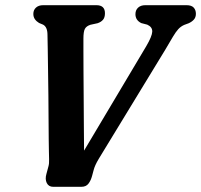

<svg xmlns="http://www.w3.org/2000/svg" viewBox="-20 -720 775 740"><path d="M502 -665.5Q502 -681 512.2 -690.5Q522.5 -700 540 -700H699Q718 -700 726.5 -690.8Q735 -681.5 735 -667Q735 -653 727.2 -644.5Q719.5 -636 707.5 -630.5L690 -624Q676.5 -618 667 -607.5Q657.5 -597 646.5 -578.5Q635.5 -560 617 -528.5L361 -108.5Q345 -82 340.5 -63L335 -42.5Q330.5 -25 321.2 -12.5Q312 0 293.5 0H185Q167.5 0 160.2 -14.8Q153 -29.5 159 -50L166.5 -78Q170 -89.5 169.2 -106.8Q168.5 -124 168.5 -138Q168 -149 167.8 -181.2Q167.5 -213.5 167.2 -258.5Q167 -303.5 166.5 -353Q166 -402.5 165.2 -449.2Q164.5 -496 164 -532.2Q163.5 -568.5 163 -585.5Q163 -616 146 -625L130.5 -631.5Q120.5 -637.5 114.5 -646Q108.5 -654.5 108.5 -666.5Q108.5 -681.5 118.8 -690.8Q129 -700 146.5 -700H351.5Q384.5 -700 384.5 -669Q384.5 -652.5 377 -643.8Q369.5 -635 356 -630.5L328.5 -624.5Q313 -619.5 307.2 -608.8Q301.5 -598 301.5 -571Q301.5 -560.5 301.5 -527.5Q301.5 -494.5 301.8 -447.2Q302 -400 302.5 -346Q303 -292 303.2 -238.5Q303.5 -185 304 -139.5L544 -542.5Q566 -580 566.8 -598Q567.5 -616 547.5 -625L524.5 -631Q502 -642 502 -665.5Z"/></svg>

Font: Fraunces 144pt SuperSoft SemiBold
Style: Italic
Weight: 600
Italic angle: -16°
Version: Version 1.000;[b76b70a41]